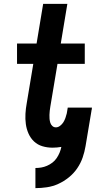

<svg xmlns="http://www.w3.org/2000/svg" viewBox="-20 -755 540 992"><path d="M163 217V113Q178 113 193 110.5Q208 108 223 101.5Q238 95 251 85Q264 75 273 61.5Q282 48 288 33.5Q294 19 297 4Q285 6 274 7Q263 8 251 8Q224 8 199 0.5Q174 -7 156 -24Q138 -41 127.5 -64.5Q117 -88 113.5 -114Q110 -140 111.5 -167Q113 -194 118 -221L152 -425H68V-530H169L203 -735H328L294 -530H418V-425H277L240 -204Q238 -193 237 -182.5Q236 -172 235.5 -161.5Q235 -151 236 -140.5Q237 -130 240 -120.5Q243 -111 250.5 -104Q258 -97 269 -97Q280 -97 290.5 -105Q301 -113 307.5 -123.5Q314 -134 318 -145.5Q322 -157 325 -169L330 -199H455Q455 -197 454.5 -194Q454 -191 454 -189Q453 -186 452.5 -183.5Q452 -181 452 -179L422 0Q417 30 407 59Q397 88 379 114.5Q361 141 335.5 161.5Q310 182 281.5 195Q253 208 222.5 212.5Q192 217 163 217Z"/></svg>

Font: Iosevka Curly XBdObl
Style: Regular
Weight: 800
Italic angle: -9°
Monospace: yes
Designer: Belleve Invis
Foundry: Belleve Invis
Version: Version 11.1.0; ttfautohint (v1.8.3)